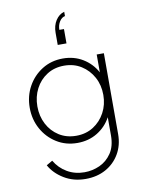

<svg xmlns="http://www.w3.org/2000/svg" viewBox="-109 -894 881 1187"><g transform="rotate(-10 332.0 -300.5)"><path d="M331 220Q403 220 458 189.5Q513 159 544.5 105Q576 51 576 -18V-526H531V-414Q500 -471 445 -504.5Q390 -538 320 -538Q247 -538 189.5 -502Q132 -466 99 -406Q66 -346 66 -273Q66 -200 99 -140Q132 -80 189.5 -44Q247 -8 320 -8Q390 -8 445 -41.5Q500 -75 531 -132V-18Q531 50 501.5 93.5Q472 137 426.5 157.5Q381 178 331 178Q271 178 223 150Q175 122 146 73L108 95Q137 148 196 184Q255 220 331 220ZM320 -53Q259 -53 212.5 -82.5Q166 -112 140 -162Q114 -212 114 -273Q114 -334 140 -384Q166 -434 212.5 -463.5Q259 -493 320 -493Q381 -493 427.5 -463.5Q474 -434 501 -384.5Q528 -335 528 -273Q528 -212 501 -162Q474 -112 427.5 -82.5Q381 -53 320 -53ZM304 -626H359V-716H330Q330 -745 344 -767.5Q358 -790 379 -794V-821Q346 -812 325 -779.5Q304 -747 304 -702Z"/></g></svg>

Font: Plus Jakarta Sans ExtraLight
Style: Regular
Weight: 200
Designer: Gumpita Rahayu
Foundry: Tokotype
Version: Version 2.004; ttfautohint (v1.8.3)